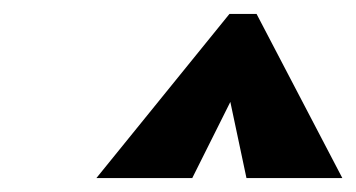

<svg xmlns="http://www.w3.org/2000/svg" viewBox="-20 -860 510 275"><path d="M333 -605H470.3L347.5 -840H308.6L118.1 -605H255.4L309.9 -714Z"/></svg>

Font: Blink
Style: Obl
Weight: 400
Designer: Mew Too
Foundry: Cannot Into Space Fonts
Version: Version 001.000